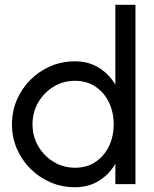

<svg xmlns="http://www.w3.org/2000/svg" viewBox="-20 -770 646 803"><path d="M462.5 -750H546.5V0H462.5V-85Q437 -41 394 -14Q351 13 293 13Q238.5 13 191 -7.5Q143.5 -28 107.2 -64.2Q71 -100.5 50.5 -148Q30 -195.5 30 -250Q30 -304.5 50.5 -352.2Q71 -400 107.2 -436.2Q143.5 -472.5 191 -493Q238.5 -513.5 293 -513.5Q351 -513.5 394 -486.5Q437 -459.5 462.5 -415.5ZM294 -68.5Q343.5 -68.5 379.8 -93Q416 -117.5 435.8 -158.8Q455.5 -200 455.5 -250Q455.5 -301 435.5 -342.2Q415.5 -383.5 379 -407.8Q342.5 -432 294 -432Q244.5 -432 204.2 -407.5Q164 -383 140 -341.8Q116 -300.5 116 -250Q116 -199 140.5 -157.8Q165 -116.5 205.2 -92.5Q245.5 -68.5 294 -68.5Z"/></svg>

Font: Urbanist Medium
Style: Regular
Weight: 500
Designer: Corey Hu
Foundry: Corey Hu
Version: Version 1.321; ttfautohint (v1.8.4.7-5d5b)